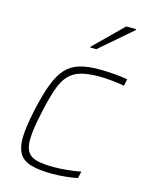

<svg xmlns="http://www.w3.org/2000/svg" viewBox="-114 -814 686 893"><g transform="rotate(15 229.0 -367.5)"><path d="M225 8Q158 8 119.5 -4.5Q81 -17 65.5 -44.5Q50 -72 50 -116Q50 -143 55 -177.5Q60 -212 69 -254Q86 -333 105.5 -384.5Q125 -436 151 -465Q177 -494 216 -506Q255 -518 311 -518Q346 -518 385 -515Q424 -512 449 -507L442 -474Q417 -479 383.5 -482.5Q350 -486 322 -486Q268 -486 232.5 -476Q197 -466 174 -441Q151 -416 135.5 -371Q120 -326 105 -256Q95 -211 90 -177Q85 -143 85 -118Q85 -80 99 -59.5Q113 -39 144 -31.5Q175 -24 226 -24Q258 -24 294.5 -28Q331 -32 354 -37L347 -4Q325 1 291 4.5Q257 8 225 8ZM245 -605 246 -610 381 -743H429L428 -738L274 -605Z"/></g></svg>

Font: Saira Thin Thin
Style: Italic
Weight: 250
Italic angle: -12°
Version: Version 1.101